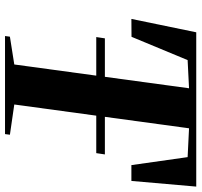

<svg xmlns="http://www.w3.org/2000/svg" viewBox="-38 -744 783 746"><g transform="rotate(90 353.0 -371.5)"><path d="M120.5 0 123 -19 231 -36 323.5 -715 214 -709.5 123.5 -491.5 54 -491 106 -743H705.5L683.5 -491H622L591 -709.5L479 -715L386.5 -36L504 -19L501.5 0ZM124.5 -354.5 129.5 -388H580.5L575.5 -354.5Z"/></g></svg>

Font: Merriweather 144pt
Style: Bold Italic
Weight: 700
Italic angle: -7.8°
Version: Version 2.101